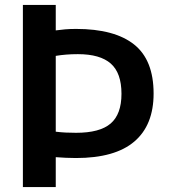

<svg xmlns="http://www.w3.org/2000/svg" viewBox="-20 -760 688 780"><path d="M73 0V-740H206.5V-636.5Q223.5 -639 244.5 -640.8Q265.5 -642.5 289 -642.5Q445 -642.5 524.5 -579.5Q604 -516.5 604 -380Q604 -251.5 525.5 -184.8Q447 -118 288.5 -118Q266.5 -118 247.2 -119Q228 -120 206.5 -121.5V0ZM289 -220.5Q385.5 -220.5 429.5 -258.2Q473.5 -296 473.5 -379Q473.5 -463.5 430 -501.8Q386.5 -540 296.5 -540Q270.5 -540 249 -538.2Q227.5 -536.5 206.5 -533V-225Q227 -222.5 246.5 -221.5Q266 -220.5 289 -220.5Z"/></svg>

Font: Encode Sans SC SemiBold
Style: Regular
Weight: 600
Version: Version 3.002